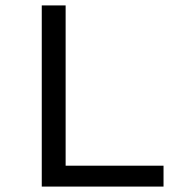

<svg xmlns="http://www.w3.org/2000/svg" viewBox="-20 -688 672 708"><path d="M134 0V-668H222V-77H583V0Z"/></svg>

Font: Atkinson Hyperlegible Mono ExtraLight
Style: Regular
Weight: 400
Monospace: yes
Version: Version 2.001